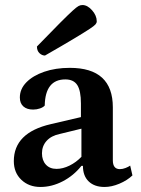

<svg xmlns="http://www.w3.org/2000/svg" viewBox="-20 -732 562 764"><path d="M141 12Q95 12 65 -16.5Q35 -45 35 -91Q35 -204 182 -238L302 -266V-320Q302 -371 287.5 -393.5Q273 -416 240 -416Q160 -416 158 -312Q152 -305 139 -300.5Q126 -296 112 -296Q87 -296 73 -308.5Q59 -321 59 -344Q59 -378 85 -404.5Q111 -431 156 -446.5Q201 -462 258 -462Q429 -462 429 -305V-94Q429 -59 457 -59Q468 -59 479.5 -63.5Q491 -68 498 -73L507 -34Q486 -14 455 -1Q424 12 396 12Q356 12 333 -10Q310 -32 310 -72H304Q273 -33 229.5 -10.5Q186 12 141 12ZM205 -60Q230 -60 256.5 -73Q283 -86 304 -108V-220L218 -199Q184 -192 165.5 -171.5Q147 -151 147 -122Q147 -94 162.5 -77Q178 -60 205 -60ZM159 -511Q147 -511 137 -520.5Q127 -530 127 -547Q185 -607 218.5 -640.5Q252 -674 268.5 -689Q285 -704 292.5 -708Q300 -712 308 -712Q328 -712 346.5 -691Q365 -670 365 -647Q365 -641 360 -635Q355 -629 336 -616.5Q317 -604 275.5 -579Q234 -554 159 -511Z"/></svg>

Font: Petrona
Style: Bold
Weight: 700
Designer: Ringo R. Seeber
Foundry: Ringo R. Seeber
Version: Version 2.001; ttfautohint (v1.8.3)